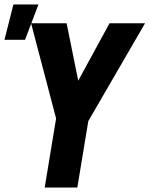

<svg xmlns="http://www.w3.org/2000/svg" viewBox="-29 -839 669 859"><path d="M171 0 222 -309 110 -735H269L321 -478L461 -735H620L366 -297L317 0ZM-9 -661 31 -819H143L83 -661Z"/></svg>

Font: Iosevka Aile Heavy
Style: Italic
Weight: 900
Italic angle: -9°
Designer: Belleve Invis
Foundry: Belleve Invis
Version: Version 31.1.0; ttfautohint (v1.8.4)